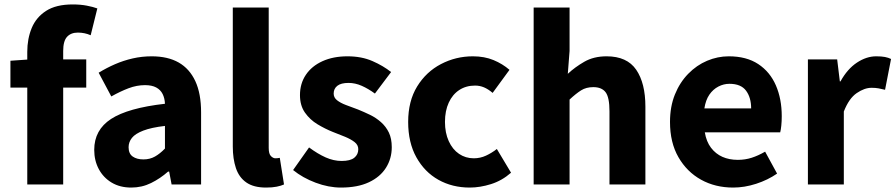

<svg xmlns="http://www.w3.org/2000/svg" viewBox="-20 -832 4039 866"><path d="M103 0V-598Q103 -657 123 -705.5Q143 -754 188 -783Q233 -812 308 -812Q343 -812 371.5 -806.5Q400 -801 419 -794L389 -673Q362 -685 331 -685Q300 -685 282.5 -666Q265 -647 265 -602V0ZM27 -437V-558L113 -564H369V-437Z M572 14Q521 14 483.5 -8.5Q446 -31 425.5 -69.5Q405 -108 405 -156Q405 -246 481 -295.5Q557 -345 724 -364Q723 -389 713.5 -408Q704 -427 684.5 -437.5Q665 -448 634 -448Q597 -448 560 -434Q523 -420 482 -397L425 -504Q461 -526 499 -542.5Q537 -559 578.5 -568.5Q620 -578 664 -578Q737 -578 786 -550Q835 -522 861 -466Q887 -410 887 -325V0H754L743 -58H738Q703 -27 661.5 -6.5Q620 14 572 14ZM627 -113Q656 -113 679 -126Q702 -139 724 -162V-264Q663 -257 626.5 -243Q590 -229 575 -210Q560 -191 560 -168Q560 -139 578.5 -126Q597 -113 627 -113Z M1180 14Q1124 14 1091 -9Q1058 -32 1044 -74Q1030 -116 1030 -171V-798H1192V-165Q1192 -138 1202 -128Q1212 -118 1222 -118Q1227 -118 1231 -118.5Q1235 -119 1242 -120L1261 0Q1248 6 1228 10Q1208 14 1180 14Z M1518 14Q1462 14 1403.5 -8Q1345 -30 1302 -65L1374 -167Q1413 -138 1449 -122Q1485 -106 1521 -106Q1560 -106 1578 -120.5Q1596 -135 1596 -159Q1596 -178 1579.5 -191Q1563 -204 1536.5 -215Q1510 -226 1481 -237Q1446 -251 1412 -271.5Q1378 -292 1355.5 -324Q1333 -356 1333 -403Q1333 -455 1359.5 -494.5Q1386 -534 1434.5 -556Q1483 -578 1547 -578Q1611 -578 1660 -556.5Q1709 -535 1744 -507L1671 -410Q1641 -432 1611.5 -445Q1582 -458 1552 -458Q1518 -458 1501.5 -445Q1485 -432 1485 -410Q1485 -392 1500 -380Q1515 -368 1540 -358.5Q1565 -349 1595 -338Q1622 -327 1649 -314Q1676 -301 1698.5 -281Q1721 -261 1734 -234Q1747 -207 1747 -168Q1747 -117 1721 -75.5Q1695 -34 1644 -10Q1593 14 1518 14Z M2099 14Q2020 14 1957.5 -21Q1895 -56 1858 -122.5Q1821 -189 1821 -282Q1821 -376 1861.5 -442Q1902 -508 1969 -543Q2036 -578 2113 -578Q2165 -578 2206 -561Q2247 -544 2278 -517L2202 -413Q2182 -430 2163 -438Q2144 -446 2123 -446Q2082 -446 2051.5 -426Q2021 -406 2004 -369Q1987 -332 1987 -282Q1987 -233 2004 -195.5Q2021 -158 2050.5 -138Q2080 -118 2117 -118Q2146 -118 2172 -130Q2198 -142 2221 -160L2285 -53Q2244 -17 2194.5 -1.5Q2145 14 2099 14Z M2387 0V-798H2549V-602L2541 -499Q2573 -529 2615.5 -553.5Q2658 -578 2716 -578Q2808 -578 2849.5 -517.5Q2891 -457 2891 -351V0H2729V-330Q2729 -393 2711.5 -416Q2694 -439 2656 -439Q2624 -439 2601 -424.5Q2578 -410 2549 -383V0Z M3287 14Q3206 14 3142 -21.5Q3078 -57 3040 -123Q3002 -189 3002 -282Q3002 -351 3024 -405.5Q3046 -460 3084 -499Q3122 -538 3169.5 -558Q3217 -578 3267 -578Q3347 -578 3400 -543Q3453 -508 3479.5 -447Q3506 -386 3506 -308Q3506 -285 3504 -265.5Q3502 -246 3499 -235H3159Q3166 -193 3187 -165.5Q3208 -138 3238.5 -124.5Q3269 -111 3308 -111Q3341 -111 3370.5 -120.5Q3400 -130 3431 -148L3485 -49Q3443 -20 3390.5 -3Q3338 14 3287 14ZM3157 -343H3368Q3368 -392 3345 -423Q3322 -454 3270 -454Q3244 -454 3220 -441.5Q3196 -429 3179.5 -405Q3163 -381 3157 -343Z M3624 0V-564H3756L3768 -465H3771Q3802 -521 3845 -549.5Q3888 -578 3932 -578Q3956 -578 3971.5 -575Q3987 -572 3999 -566L3972 -427Q3956 -431 3942.5 -433.5Q3929 -436 3911 -436Q3879 -436 3844 -412Q3809 -388 3786 -329V0Z"/></svg>

Font: Noto Sans TC ExtraBold
Style: Regular
Weight: 800
Designer: Ryoko NISHIZUKA  (kana, bopomofo & ideographs); Paul D. Hunt (Latin, Greek & Cyrillic); Sandoll Communications , Soo-you
Foundry: Adobe
Version: Version 2.004-H2;hotconv 1.0.118;makeotfexe 2.5.65603